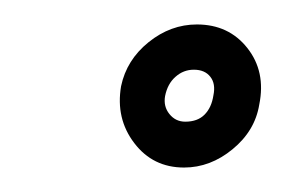

<svg xmlns="http://www.w3.org/2000/svg" viewBox="-20 -720 233 157"><path d="M130.5 -583Q152 -583 170.2 -598Q188.5 -613 192 -634.5Q197.5 -661.5 182.2 -680.8Q167 -700 141 -700Q119.5 -700 101.5 -685.5Q83.5 -671 79 -649.5Q74.5 -623 89.8 -603Q105 -583 130.5 -583ZM131.5 -620.5Q123.5 -620.5 118.5 -626.8Q113.5 -633 115 -641.5Q117 -651.5 123.5 -657.2Q130 -663 138.5 -663Q147.5 -663 152 -657.2Q156.5 -651.5 154.5 -642Q153 -632 147.2 -626.2Q141.5 -620.5 131.5 -620.5Z"/></svg>

Font: Anybody Expanded Medium
Style: Italic
Weight: 500
Width: 7
Italic angle: -10°
Version: Version 1.113;gftools[0.9.25]